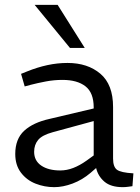

<svg xmlns="http://www.w3.org/2000/svg" viewBox="-20 -766 578 793"><path d="M204 7Q164 7 127 -7.5Q90 -22 66.5 -53Q43 -84 43 -130Q43 -192 80 -226Q117 -260 185 -275L367 -318V-322Q367 -383 333 -409.5Q299 -436 238 -436Q203 -436 169 -429.5Q135 -423 108 -416L82 -409L67 -461L92 -471Q134 -488 175.5 -497Q217 -506 259 -506Q342 -506 394.5 -461.5Q447 -417 447 -324V-111Q447 -77 463 -65Q479 -53 531 -50L527 3Q519 4 508.5 5.5Q498 7 487 7Q438 7 411.5 -15.5Q385 -38 377 -72L354 -52Q320 -23 280 -8Q240 7 204 7ZM229 -62Q256 -62 283 -72.5Q310 -83 338 -103L367 -124V-266L198 -220Q154 -208 137.5 -188Q121 -168 121 -139Q121 -102 150.5 -82Q180 -62 229 -62ZM269 -568 123 -746H218L330 -568Z"/></svg>

Font: REM Light
Style: Regular
Weight: 300
Designer: Octavio Pardo
Foundry: Ashler Design
Version: Version 1.005;gftools[0.9.28]